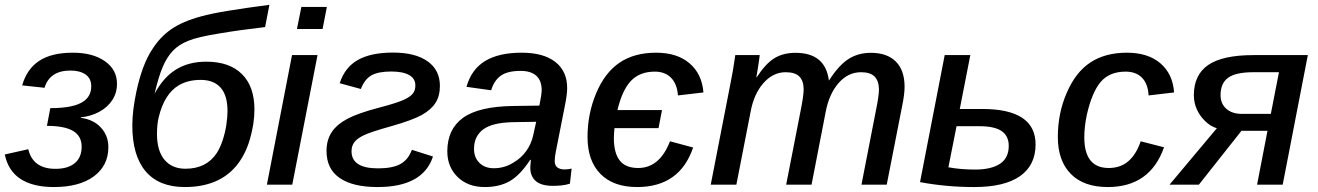

<svg xmlns="http://www.w3.org/2000/svg" viewBox="-22 -753 5373 783"><path d="M197.8 9.8Q112.3 9.8 61.8 -23.2Q11.2 -56.2 -2.4 -123L93.3 -144.5Q112.3 -64.5 204.1 -64.5Q255.4 -64.5 283.2 -87.9Q311 -111.3 311 -154.8Q311 -198.2 276.1 -219Q241.2 -239.7 169.4 -239.7L183.1 -312Q281.7 -312 320.3 -340.8Q350.1 -362.3 350.1 -401.4Q350.1 -433.1 326.9 -449.2Q303.7 -465.3 265.6 -465.3Q180.7 -465.3 159.7 -395L68.4 -404.8Q87.4 -471.7 137.9 -504.9Q188.5 -538.1 275.4 -538.1Q356.4 -538.1 405.8 -503.4Q455.1 -468.8 455.1 -411.6Q455.1 -373.5 435.5 -344.2Q416 -314.9 382.6 -296.9Q349.1 -278.8 307.6 -274.4V-272.5Q359.4 -265.6 389.6 -232.7Q419.9 -199.7 419.9 -152.8Q419.9 -77.6 360.8 -33.9Q301.8 9.8 197.8 9.8Z M819.3 -501.5Q913.6 -501.5 964.6 -450.9Q1015.6 -400.4 1015.6 -306.6Q1015.6 -249 997.3 -185.8Q979 -122.6 942.9 -78.1Q870.6 9.8 731.4 9.8Q626.5 9.8 572 -54.2Q517.6 -118.2 517.6 -241.7Q517.6 -272.9 522 -307.9Q526.4 -342.8 534.2 -379.4Q545.4 -432.6 562 -477.3Q578.6 -522 600.1 -553.7Q631.3 -602.5 677 -634.3Q722.7 -666 799.3 -686.5Q837.4 -697.3 906.7 -708.7Q976.1 -720.2 1076.7 -733.4L1059.1 -642.6Q1009.8 -636.7 962.6 -630.4Q915.5 -624 873.5 -616.7Q830.1 -609.9 797.9 -602.3Q765.6 -594.7 746.6 -586.9Q708 -571.8 683.6 -546.4Q658.7 -520.5 641.4 -479.5Q624 -438.5 608.4 -370.6Q644 -437.5 695.8 -469.5Q747.6 -501.5 819.3 -501.5ZM796.4 -427.2Q744.1 -427.2 706.5 -404.8Q677.2 -387.2 657 -354.7Q636.7 -322.3 625.5 -275.9Q618.2 -247.6 618.2 -206.5Q618.2 -138.2 648.7 -101.6Q679.2 -64.9 734.4 -64.9Q820.3 -64.9 862.3 -129.4Q876.5 -151.9 886.2 -181.6Q896 -211.4 900.9 -242.9Q905.8 -274.4 905.8 -300.3Q905.8 -363.8 877.7 -395.5Q849.6 -427.2 796.4 -427.2Z M1311 -724.6 1293.5 -634.8H1189L1207 -724.6ZM1272.9 -528.3 1169.9 0H1066.4L1168.9 -528.3Z M1573.2 -461.4Q1520.5 -461.4 1492.7 -445.6Q1464.8 -429.7 1449.7 -390.1L1363.3 -413.6Q1384.3 -478.5 1437.5 -508.5Q1490.7 -538.6 1580.6 -538.6Q1671.9 -538.6 1721.9 -502.9Q1772 -467.3 1772 -402.8Q1772 -361.8 1754.2 -333.7Q1736.3 -305.7 1698.2 -284.2Q1659.2 -262.7 1576.7 -239.3Q1487.8 -214.4 1462.4 -201.7Q1436 -189.5 1423.8 -174.1Q1411.6 -158.7 1411.6 -136.2Q1411.6 -66.4 1520 -66.4Q1579.1 -66.4 1611.1 -84.2Q1643.1 -102.1 1657.7 -142.1L1743.7 -114.7Q1703.1 9.8 1517.6 9.8Q1417 9.8 1363.3 -27.1Q1309.6 -64 1309.6 -137.2Q1309.6 -182.1 1330.6 -213.9Q1351.6 -245.6 1394.8 -268.6Q1438 -291.5 1523.9 -314Q1559.6 -323.2 1584 -331.1Q1608.4 -338.9 1624.5 -345.7Q1650.4 -357.9 1661.1 -370.8Q1671.9 -383.8 1671.9 -404.3Q1671.9 -432.6 1646.5 -447Q1621.1 -461.4 1573.2 -461.4Z M2232.4 4.9Q2186 4.9 2163.3 -14.4Q2140.6 -33.7 2140.6 -69.8Q2140.6 -78.1 2141.6 -85.9Q2142.6 -93.8 2143.1 -101.1H2140.1Q2099.6 -39.1 2057.4 -14.6Q2015.1 9.8 1954.6 9.8Q1886.2 9.8 1844.2 -31.2Q1802.2 -72.3 1802.2 -135.7Q1802.2 -226.1 1866.2 -272.5Q1930.2 -318.8 2070.8 -320.8L2177.7 -322.3Q2187 -368.7 2187 -384.8Q2187 -424.8 2164.8 -444.3Q2142.6 -463.9 2101.6 -463.9Q2047.4 -463.9 2020 -444.1Q1992.7 -424.3 1981 -384.8L1880.4 -398.9Q1900.4 -470.2 1956.3 -504.2Q2012.2 -538.1 2105.5 -538.1Q2194.8 -538.1 2242.9 -500.2Q2291 -462.4 2291 -394Q2291 -366.7 2280.8 -317.4L2245.1 -136.7Q2240.2 -112.8 2240.2 -96.7Q2240.2 -77.6 2251.5 -69.8Q2262.7 -62 2279.8 -62Q2294.4 -62 2309.1 -65.4L2302.2 -3.9Q2284.7 1.5 2267.3 3.2Q2250 4.9 2232.4 4.9ZM1911.1 -146Q1911.1 -110.4 1933.3 -88.6Q1955.6 -66.9 1991.7 -66.9Q2036.1 -66.9 2072.3 -90.3Q2103.5 -108.4 2124.3 -137.5Q2145 -166.5 2152.3 -200.7L2164.6 -256.3L2073.7 -254.9Q2025.4 -253.9 1995.6 -246.1Q1965.8 -238.3 1948.2 -225.1Q1931.2 -212.4 1921.1 -192.6Q1911.1 -172.9 1911.1 -146Z M2580.6 -67.9Q2668 -67.9 2710.4 -176.8L2804.7 -151.4Q2750 9.8 2576.2 9.8Q2479.5 9.8 2426.8 -43.7Q2374 -97.2 2374 -194.3Q2374 -289.1 2409.2 -372.6Q2444.3 -456.5 2504.4 -497.3Q2564.5 -538.1 2653.8 -538.1Q2739.7 -538.1 2790.3 -494.6Q2840.8 -451.2 2846.7 -376L2742.7 -363.8Q2739.7 -409.7 2715.1 -435.3Q2690.4 -460.9 2648.4 -460.9Q2587.4 -460.9 2551.5 -423.6Q2515.6 -386.2 2496.1 -304.2H2677.7L2663.6 -230.5H2483.9Q2482.9 -220.2 2482.2 -210Q2481.4 -199.7 2481.4 -189.9Q2481.4 -128.9 2505.4 -98.4Q2529.3 -67.9 2580.6 -67.9Z M3184.1 0 3244.6 -309.6Q3255.4 -364.7 3255.4 -388.7Q3255.4 -422.9 3238 -440.7Q3220.7 -458.5 3182.1 -458.5Q3130.4 -458.5 3091.1 -413.8Q3051.8 -369.1 3038.6 -294.9L2981 0H2876.5L2957.5 -415.5Q2967.3 -461.9 2976.6 -528.3H3076.2Q3076.2 -524.9 3073.7 -508.1Q3071.3 -491.2 3068.1 -471.4Q3064.9 -451.7 3062.5 -438H3064Q3100.6 -494.1 3136.5 -515.9Q3172.4 -537.6 3222.2 -537.6Q3344.2 -537.6 3358.4 -424.3Q3398.4 -486.8 3438 -512.2Q3477.5 -537.6 3529.3 -537.6Q3595.7 -537.6 3631.3 -502Q3667 -466.3 3667 -398.9Q3667 -368.2 3656.7 -318.8L3594.2 0H3491.2L3551.3 -308.6Q3562.5 -362.8 3562.5 -388.7Q3562 -422.9 3544.7 -440.7Q3527.3 -458.5 3489.3 -458.5Q3436.5 -458.5 3397.7 -414.1Q3358.9 -369.6 3345.2 -296.4L3287.6 0Z M4201.2 -164.1Q4201.2 -79.1 4137.7 -34.7Q4074.2 9.8 3951.2 9.8Q3836.4 9.8 3730 -10.3L3830.6 -528.3H3935.1L3892.1 -308.6H3983.4Q4092.3 -308.6 4146.7 -272.5Q4201.2 -236.3 4201.2 -164.1ZM3845.7 -70.8Q3896 -61.5 3954.6 -61.5Q4020 -61.5 4055.9 -85Q4091.8 -108.4 4091.8 -158.2Q4091.8 -198.2 4063 -218.3Q4034.2 -238.3 3972.2 -238.3H3878.9Z M4499.5 -67.9Q4546.9 -67.9 4579.1 -95.2Q4611.3 -122.6 4629.9 -176.8L4725.1 -152.3Q4668 9.8 4495.6 9.8Q4397.5 9.8 4344.7 -43.9Q4292 -97.7 4292 -194.3Q4292 -292 4328.6 -375Q4364.7 -459 4425 -498.5Q4485.4 -538.1 4573.7 -538.1Q4659.7 -538.1 4710.2 -494.9Q4760.7 -451.7 4766.1 -376L4662.1 -363.8Q4659.7 -411.1 4635.3 -436Q4610.8 -460.9 4568.4 -460.9Q4502.9 -460.9 4467 -419.2Q4431.2 -377.4 4410.2 -284.7Q4404.8 -259.3 4402.3 -236.1Q4399.9 -212.9 4399.9 -192.9Q4399.9 -67.9 4499.5 -67.9Z M5041 -219.7 4867.2 0H4747.6L4940.4 -230Q4914.1 -237.8 4892.1 -259.8Q4872.1 -278.8 4859.4 -305.9Q4846.7 -333 4846.7 -364.7Q4846.7 -447.8 4905.3 -488Q4963.9 -528.3 5090.3 -528.3H5311.5L5209 0H5104.5L5147 -219.7ZM5041.5 -288.6H5160.6L5193.8 -458.5H5089.4Q5017.6 -458.5 4986.6 -436Q4955.6 -413.6 4955.6 -365.2Q4955.6 -330.1 4979.2 -309.3Q5002.9 -288.6 5041.5 -288.6Z"/></svg>

Font: Arimo Medium
Style: Italic
Weight: 500
Italic angle: -12°
Designer: Steve Matteson
Foundry: Monotype Imaging Inc.
Version: Version 1.33